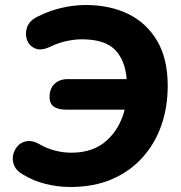

<svg xmlns="http://www.w3.org/2000/svg" viewBox="-20 -736 724 767"><path d="M261 11Q212 11 163 -1Q114 -13 73 -38Q47 -52 37.5 -73Q28 -94 32 -115Q36 -136 50 -152Q64 -168 86 -172Q108 -176 134 -162Q164 -144 197.5 -135Q231 -126 265 -126Q352 -126 405.5 -174Q459 -222 478 -298H244Q177 -298 178 -349Q178 -382 198 -401Q218 -420 251 -420H486Q480 -496 439 -537.5Q398 -579 306 -579Q279 -579 246 -572Q213 -565 182 -550Q145 -532 120.5 -542.5Q96 -553 87.5 -577.5Q79 -602 88.5 -628Q98 -654 129 -669Q176 -693 225.5 -704.5Q275 -716 323 -716Q419 -716 492.5 -680Q566 -644 608 -572.5Q650 -501 650 -393Q650 -308 624.5 -235Q599 -162 549 -106.5Q499 -51 427 -20Q355 11 261 11Z"/></svg>

Font: Nunito ExtraBold
Style: Italic
Weight: 800
Italic angle: -9°
Designer: Vernon Adams
Foundry: Vernon Adams
Version: Version 3.601; ttfautohint (v1.8.2.53-6de2)